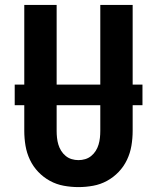

<svg xmlns="http://www.w3.org/2000/svg" viewBox="-20 -755 640 783"><path d="M300 8Q270 8 240 2.5Q210 -3 183.5 -17.5Q157 -32 136 -54Q115 -76 102 -103.5Q89 -131 84 -161Q79 -191 79 -221V-735H211V-221Q211 -207 212.5 -193Q214 -179 218 -165.5Q222 -152 229.5 -140Q237 -128 248 -119Q259 -110 272.5 -106Q286 -102 300 -102Q314 -102 327.5 -106Q341 -110 352 -119Q363 -128 370.5 -140Q378 -152 382 -165.5Q386 -179 387.5 -193Q389 -207 389 -221V-735H521V-221Q521 -191 516 -161Q511 -131 498 -103.5Q485 -76 464 -54Q443 -32 416.5 -17.5Q390 -3 360 2.5Q330 8 300 8ZM40 -326V-410H561V-326Z"/></svg>

Font: Iosevka Extrabold Extended
Style: Regular
Weight: 800
Width: 7
Monospace: yes
Designer: Belleve Invis
Foundry: Belleve Invis
Version: Version 32.5.0; ttfautohint (v1.8.4)